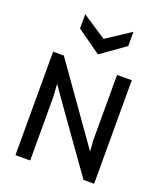

<svg xmlns="http://www.w3.org/2000/svg" viewBox="-170 -1075 1008 1185"><g transform="rotate(20 333.5 -482.0)"><path d="M74.7 -679.7H145L500 -178.2L494.6 -248.5V-679.7H591.3V0H521.5L225.1 -416.5L166 -501.5L171.4 -416.5V0H74.7ZM182.1 -870.6V-964.4L340.3 -859.9L498.5 -964.4V-870.6L340.3 -758.3Z"/></g></svg>

Font: Inder
Style: Regular
Weight: 400
Designer: Irina Smirnova
Foundry: Irina Smirnova
Version: Version 1.001